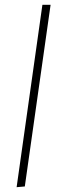

<svg xmlns="http://www.w3.org/2000/svg" viewBox="-20 -580 301 797"><path d="M156 -560H190L83 194L49 197Z"/></svg>

Font: FiraGO UltraLight
Style: Italic
Weight: 200
Italic angle: -8°
Designer: bBox Type GmbH
Foundry: bBox Type GmbH
Version: Version 1.001